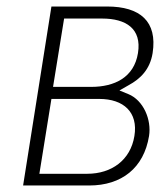

<svg xmlns="http://www.w3.org/2000/svg" viewBox="-20 -585 498 590"><path d="M51 -15H254C354 -15 422 -69 438 -167C446 -217 421 -277 374 -296L347 -307L375 -323C412 -343 441 -372 449 -422C464 -519 411 -565 309 -565H138ZM101 -51 138 -281H285C360 -281 405 -240 393 -167C381 -93 323 -51 248 -51ZM143 -318 177 -528H294C367 -528 416 -497 404 -422C392 -347 332 -318 260 -318Z"/></svg>

Font: Charger Sport
Style: HLObl
Weight: 100
Designer: Jasper
Foundry: Cannot Into Space Fonts
Version: Version 1.1